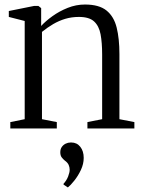

<svg xmlns="http://www.w3.org/2000/svg" viewBox="-20 -554 616 828"><path d="M86.5 -40V-463.5L18 -481V-506.5L127.5 -528.5H145.5L157.5 -519V-477V-442Q176 -462.5 205.8 -484Q235.5 -505.5 271.8 -520Q308 -534.5 346.5 -534.5Q407.5 -534.5 439.5 -508.5Q471.5 -482.5 483.2 -434.8Q495 -387 495 -321V-40L559.5 -27.5V0H357V-27.5L420.5 -40V-319Q420.5 -369.5 413.8 -405.8Q407 -442 385.8 -461.5Q364.5 -481 320.5 -481Q289 -481 261.5 -472.8Q234 -464.5 209.2 -450Q184.5 -435.5 161 -416.5V-40L225 -27.5V0H24.5V-27.5ZM341 127Q341 153 328.8 179Q316.5 205 300.2 225.2Q284 245.5 273 254H272L254 242V238.5Q267 224.5 273.8 207Q280.5 189.5 280.5 178Q280.5 167 276 157Q271.5 147 259.5 138.5Q252 132.5 246 124.5Q240 116.5 240 102.5Q240 89 246.5 79.8Q253 70.5 263.2 65.5Q273.5 60.5 285 60.5H287.5Q311.5 60.5 326.2 79Q341 97.5 341 127Z"/></svg>

Font: Merriweather 96pt Light
Style: Regular
Weight: 300
Version: Version 2.100